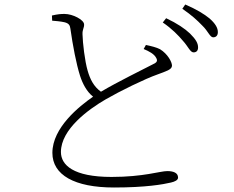

<svg xmlns="http://www.w3.org/2000/svg" viewBox="-20 -802 1040 854"><path d="M794 -620C817 -595 826 -569 841 -569C853 -569 861 -576 861 -591C861 -610 851 -627 825 -653C803 -674 768 -698 719 -721L704 -702C745 -674 773 -645 794 -620ZM881 -687C905 -664 914 -636 928 -636C940 -636 949 -643 949 -659C949 -678 938 -697 912 -720C889 -739 853 -761 804 -782L791 -763C833 -734 856 -713 881 -687ZM211 -733 212 -710C225 -709 250 -707 267 -703C287 -698 291 -689 293 -675C304 -598 319 -519 336 -465C347 -431 365 -395 394 -372C332 -329 213 -234 213 -122C213 -24 311 32 487 32C629 32 706 18 740 10C758 6 772 -1 772 -12C772 -34 750 -41 724 -41C692 -41 619 -15 476 -15C306 -15 251 -68 251 -126C251 -227 374 -316 450 -360C514 -397 624 -451 681 -471C718 -485 745 -492 745 -510C745 -526 726 -562 692 -583C677 -591 653 -597 629 -602L619 -584C643 -574 666 -562 675 -544C682 -531 678 -524 660 -516C616 -493 503 -438 429 -394C397 -417 381 -449 370 -487C357 -531 348 -611 347 -649C346 -672 355 -678 354 -694C353 -714 304 -740 267 -740C251 -740 237 -739 211 -733Z"/></svg>

Font: Noto Serif CJK HK ExtraLight
Style: Regular
Weight: 200
Designer: Ryoko NISHIZUKA 西塚涼子 (kana & ideographs); Frank Grießhammer (Latin, Greek & Cyrillic); Wenlong ZHANG 张文龙 (bopomofo); San
Foundry: Adobe
Version: Version 2.001;hotconv 1.1.0;makeotfexe 2.6.0